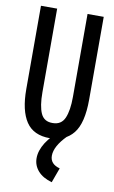

<svg xmlns="http://www.w3.org/2000/svg" viewBox="-94 -672 563 946"><g transform="rotate(10 187.5 -199.5)"><path d="M188 12Q106 12 69 -43.5Q32 -99 32 -206V-623H113V-205Q113 -135 129.5 -99Q146 -63 189 -64Q232 -64 248.5 -102Q265 -140 265 -208V-623H346V-209Q346 -91 305 -40Q264 11 188 12ZM262 150 235 224Q189 211 165 183.5Q141 156 141 120Q141 82 166.5 41.5Q192 1 240 -34L270 -10Q213 48 213 95Q213 137 262 150Z"/></g></svg>

Font: Inconsolata Condensed SemiBold
Style: Regular
Weight: 600
Width: 3
Monospace: yes
Designer: Raph Levien, Cyreal, Brenton Simpson
Foundry: Raph Levien, Cyreal, Google
Version: Version 3.100; ttfautohint (v1.8.4.7-5d5b)